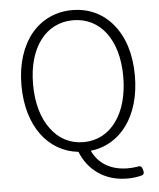

<svg xmlns="http://www.w3.org/2000/svg" viewBox="-60 -794 846 1020"><g transform="rotate(-5 363.0 -283.5)"><path d="M537 -128C495 -70 435 -38 363 -38C291 -38 231 -70 189 -128C146 -185 122 -267 122 -367C122 -565 219 -688 363 -688C507 -688 603 -565 603 -367C603 -267 579 -185 537 -128ZM580 -641C527 -706 452 -742 363 -742C275 -742 199 -706 145 -641C92 -576 60 -483 60 -367C60 -149 171 -6 331 11C368 105 453 175 578 175C606 175 633 171 652 166C668 162 669 153 665 137C660 119 654 112 636 117C622 119 605 121 585 121C497 121 429 82 397 11C556 -7 665 -150 665 -367C665 -483 634 -576 580 -641Z"/></g></svg>

Font: GenSenRounded2 TW L
Style: Regular
Weight: 300
Version: Version 2.100;PS 2.1;hotconv 16.6.51;makeotf.lib2.5.65220 DE